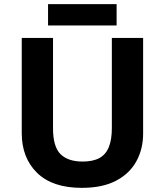

<svg xmlns="http://www.w3.org/2000/svg" viewBox="-20 -897 796 927"><path d="M671 -252Q671 -178 638.5 -118.5Q606 -59 540.5 -24.5Q475 10 375 10Q233 10 159 -62.5Q85 -135 85 -254V-714H236V-277Q236 -189 272 -153Q308 -117 379 -117Q429 -117 460 -134Q491 -151 505.5 -187Q520 -223 520 -278V-714H671ZM543 -877V-774H212V-877Z"/></svg>

Font: Noto Sans Kannada
Style: Regular
Weight: 400
Designer: Jelle Bosma - Monotype Design Team
Foundry: Monotype Imaging Inc.
Version: Version 2.003